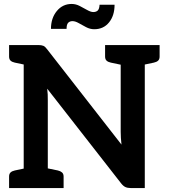

<svg xmlns="http://www.w3.org/2000/svg" viewBox="-20 -952 859 972"><path d="M100 0V-724H173Q190 -724 199.5 -720Q209 -716 219 -702L595 -220Q593 -237 592 -254Q591 -271 591 -285V-724H713V0H642Q626 0 615 -5Q604 -10 593 -24L219 -503Q221 -486 221.5 -474Q222 -462 222 -443V0ZM26 0V-58Q26 -72 33.5 -79Q41 -86 55 -89L112 -101L125 0ZM202 0 215 -101 273 -89Q286 -86 294 -79Q302 -72 302 -58V0ZM125 -724 112 -623 55 -635Q41 -638 33.5 -645Q26 -652 26 -666V-724ZM611 -724 598 -623 541 -635Q527 -638 519.5 -645Q512 -652 512 -666V-724ZM788 -724V-666Q788 -652 780.5 -645Q773 -638 759 -635L702 -623L689 -724ZM452 -891Q467 -891 475 -899Q483 -907 484 -928H560Q560 -873 532 -838.5Q504 -804 457 -804Q436 -804 416 -814.5Q396 -825 378.5 -835Q361 -845 347 -845Q333 -845 325 -836.5Q317 -828 317 -806H238Q238 -860 267.5 -896Q297 -932 343 -932Q364 -932 384 -921.5Q404 -911 422 -901Q440 -891 452 -891Z"/></svg>

Font: Aleo
Style: Bold
Weight: 700
Designer: Alessio Laiso
Foundry: Alessio Laiso
Version: Version 2.001;gftools[0.9.29]